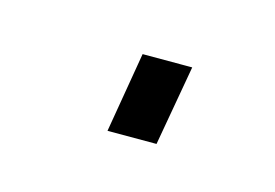

<svg xmlns="http://www.w3.org/2000/svg" viewBox="-31 -427 225 157"><g transform="rotate(15 82.0 -348.0)"><path d="M76.5 -382.5 65 -314.5H106.5L118.5 -382.5Z"/></g></svg>

Font: Anybody SemiExpanded ExtraLight
Style: Italic
Weight: 250
Width: 6
Italic angle: -10°
Version: Version 1.113;gftools[0.9.25]